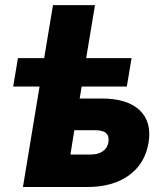

<svg xmlns="http://www.w3.org/2000/svg" viewBox="-20 -748 653 768"><path d="M32.7 -401.9 51.8 -515.6H156.7L191.9 -727.5H359.9L324.7 -515.6H506.3L487.3 -401.9H306.6L298.8 -354H386.7Q488.8 -354 538.3 -307.4Q587.9 -260.7 574.2 -177.2Q560.5 -93.8 496.1 -46.9Q431.6 0 329.6 0H71.8L138.2 -401.9ZM277.3 -227.1 261.7 -129.9H343.8Q372.6 -129.9 391.1 -142.8Q409.7 -155.8 413.6 -178.7Q421.4 -227.1 362.3 -227.1Z"/></svg>

Font: Inter Display ExtraBold
Style: Italic
Weight: 800
Italic angle: -9.39999°
Designer: Rasmus Andersson
Foundry: rsms
Version: Version 4.000;git-a52131595